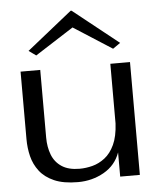

<svg xmlns="http://www.w3.org/2000/svg" viewBox="-53 -794 689 846"><g transform="rotate(-5 291.0 -370.5)"><path d="M258 7Q194 7 153 -11Q112 -29 89 -59Q66 -89 57 -125.5Q48 -162 48 -201V-500H135V-201Q135 -159 148 -125Q161 -91 191 -71Q221 -51 270 -51Q298 -51 327 -58.5Q356 -66 382 -86Q408 -106 425 -142.5Q442 -179 445 -236V-500H532V-1H445V-108Q425 -52 373 -22.5Q321 7 258 7ZM123 -565 91 -588 291 -748H295L496 -588L463 -565L293 -674Z"/></g></svg>

Font: Panamera Medium
Style: Regular
Weight: 500
Designer: Bastien Sozeau
Foundry: NBR — Bastien Sozeau
Version: Version 3.002; ttfautohint (v1.8.4.7-5d5b);gftools[0.9.33]